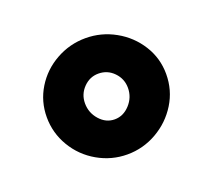

<svg xmlns="http://www.w3.org/2000/svg" viewBox="-65 -798 508 458"><g transform="rotate(-20 189.5 -568.5)"><path d="M38 -570Q38 -610 58.5 -643.5Q79 -677 114 -696.5Q149 -716 189 -716Q229 -716 264 -696.5Q299 -677 320 -643.5Q341 -610 341 -570Q341 -529 320 -495Q299 -461 264 -441Q229 -421 189 -421Q149 -421 114 -441Q79 -461 58.5 -495.5Q38 -530 38 -570ZM189 -510Q211 -510 227.5 -528Q244 -546 244 -570Q244 -593 228 -609.5Q212 -626 189 -626Q167 -626 151 -609.5Q135 -593 135 -570Q135 -546 151 -528Q167 -510 189 -510Z"/></g></svg>

Font: Oak Sans
Style: Bold
Weight: 700
Designer: Erik Kennedy, Walven
Foundry: Erik Kennedy, Walven
Version: Version 1.000